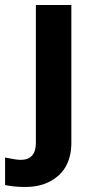

<svg xmlns="http://www.w3.org/2000/svg" viewBox="-91 -536 355 764"><path d="M192.9 -516.1V34.2Q192.9 82.5 173.6 121.1Q154.3 159.7 111.8 183.8Q69.3 208 9.8 208Q-35.6 208 -70.8 200.2V90.8Q-26.9 100.1 -8.8 100.1Q51.8 100.1 51.8 32.2V-516.1Z"/></svg>

Font: LT Superior
Style: Bold
Weight: 400
Designer: Daniel Lyons
Foundry: LyonsType
Version: Version 1.000